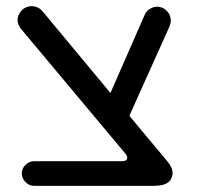

<svg xmlns="http://www.w3.org/2000/svg" viewBox="-20 -603 639 624"><path d="M541 -39.1Q541 -33.2 536.1 -21.5Q525.4 1 478.5 1H90.8Q75.2 1 63 -11.2Q50.8 -23.4 50.8 -39.1Q50.8 -55.7 63 -67.4Q75.2 -79.1 90.8 -79.1H377Q384.8 -79.1 389.2 -82Q393.6 -85 393.6 -89.8Q393.6 -96.7 387.7 -103.5L46.9 -510.7Q37.1 -525.4 37.1 -537.1Q37.1 -557.6 55.7 -574.2Q69.3 -583 82 -583Q104.5 -583 119.1 -565.4L338.9 -300.8L450.2 -554.7Q458 -571.3 469.7 -575.2Q478.5 -581.1 490.2 -581.1Q515.6 -581.1 530.3 -556.6Q535.2 -543.9 535.2 -536.1Q535.2 -528.3 530.3 -515.6L400.4 -226.6L524.4 -78.1Q541 -58.6 541 -39.1Z"/></svg>

Font: KTXP_ComRound
Style: Medium
Weight: 500
Version: Version 1.01;May 16, 2022;FontCreator 13.0.0.2683 64-bit